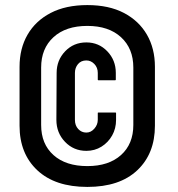

<svg xmlns="http://www.w3.org/2000/svg" viewBox="-20 -726 699 756"><path d="M324 10Q197 10 127 -55.5Q57 -121 57 -231V-463Q57 -535 88.5 -589.5Q120 -644 179.5 -675Q239 -706 324 -706Q409 -706 468 -675Q527 -644 558.5 -589.5Q590 -535 590 -463V-231Q590 -121 520.5 -55.5Q451 10 324 10ZM324 -72Q408 -72 456.5 -115.5Q505 -159 505 -234V-460Q505 -535 456.5 -579.5Q408 -624 324 -624Q239 -624 190.5 -579.5Q142 -535 142 -460V-234Q142 -159 190.5 -115.5Q239 -72 324 -72ZM320 -132Q270 -132 236 -167.5Q202 -203 202 -254L203 -439Q203 -489 236.5 -524Q270 -559 320 -559Q369 -559 402.5 -524Q436 -489 436 -439V-412Q436 -412 435.5 -411Q435 -410 433 -410H367Q366 -410 365.5 -411Q365 -412 365 -412V-439Q365 -460 351.5 -474Q338 -488 320 -488Q299 -488 287 -473.5Q275 -459 275 -439V-254Q275 -232 288 -218Q301 -204 320 -204Q338 -204 351.5 -219.5Q365 -235 365 -254V-281Q365 -283 367 -283H434Q437 -283 437 -281V-254Q437 -220 421.5 -192.5Q406 -165 379.5 -148.5Q353 -132 320 -132Z"/></svg>

Font: Staatliches
Style: Regular
Weight: 400
Designer: Brian LaRossa & Erica Carras
Foundry: Type Brut Foundry
Version: Version 1.000; ttfautohint (v1.8.2) -l 8 -r 50 -G 200 -x 14 